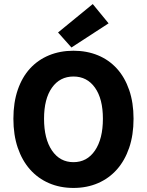

<svg xmlns="http://www.w3.org/2000/svg" viewBox="-20 -914 724 946"><path d="M342 12Q276 12 221.5 -11.5Q167 -35 128 -79Q89 -123 67.5 -186Q46 -249 46 -329Q46 -409 67.5 -471.5Q89 -534 128 -576.5Q167 -619 221.5 -641.5Q276 -664 342 -664Q408 -664 462.5 -641.5Q517 -619 556 -576Q595 -533 616.5 -470.5Q638 -408 638 -329Q638 -249 616.5 -186Q595 -123 556 -79Q517 -35 462.5 -11.5Q408 12 342 12ZM342 -115Q409 -115 448 -172.5Q487 -230 487 -329Q487 -427 448 -482Q409 -537 342 -537Q275 -537 236 -482Q197 -427 197 -329Q197 -230 236 -172.5Q275 -115 342 -115ZM332 -680 266 -754 437 -894 515 -799Z"/></svg>

Font: Giro Regular
Style: Bold
Weight: 700
Designer: Paul D. Hunt
Foundry: Adobe Systems Incorporated
Version: Version 1.000;PS 1.0;hotconv 1.0.88;makeotf.lib2.5.647800